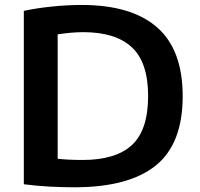

<svg xmlns="http://www.w3.org/2000/svg" viewBox="-20 -768 826 794"><path d="M287.5 6.5Q239.5 6.5 186.5 3.8Q133.5 1 78.5 -6V-723Q131.5 -734.5 195.2 -741Q259 -747.5 317.5 -747.5Q523.5 -747.5 629.5 -655Q735.5 -562.5 735.5 -370Q735.5 -173 623.8 -83.2Q512 6.5 287.5 6.5ZM322 -106.5Q459 -106.5 525.8 -168.5Q592.5 -230.5 592.5 -371Q592.5 -509.5 525.5 -572.2Q458.5 -635 324 -635Q299.5 -635 272 -632.5Q244.5 -630 218.5 -626V-111.5Q261.5 -106.5 322 -106.5Z"/></svg>

Font: Encode Sans SmExp SmBold
Style: Regular
Weight: 600
Width: 6
Designer: Multiple Designers
Foundry: Impallari Type
Version: Version 3.002; ttfautohint (v1.8.3) -l 8 -r 50 -G 200 -x 14 